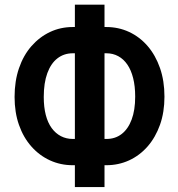

<svg xmlns="http://www.w3.org/2000/svg" viewBox="-20 -760 752 810"><path d="M287.1 -646H428.2Q480 -646 524.7 -625.2Q569.3 -604.5 602.8 -565.7Q636.2 -526.9 655 -472.9Q673.8 -418.9 673.8 -352.1Q673.8 -286.6 655 -233.6Q636.2 -180.7 602.8 -142.3Q569.3 -104 524.7 -83.5Q480 -63 428.2 -63H287.1Q235.4 -63 190.7 -83.5Q146 -104 112.3 -142.1Q78.6 -180.2 60.1 -232.9Q41.5 -285.6 41.5 -351.1Q41.5 -418 60.1 -472.2Q78.6 -526.4 112.5 -565.2Q146.5 -604 190.9 -625Q235.4 -646 287.1 -646ZM287.1 -535.2Q250 -535.2 222.4 -513.9Q194.8 -492.7 179.7 -451.4Q164.6 -410.2 164.6 -351.1Q164.6 -308.1 173.1 -275.1Q181.6 -242.2 198 -219.7Q214.4 -197.3 237.1 -185.5Q259.8 -173.8 287.1 -173.8H429.2Q466.3 -173.8 493.4 -194.8Q520.5 -215.8 535.4 -255.6Q550.3 -295.4 550.3 -352.1Q550.3 -396.5 541.7 -430.4Q533.2 -464.4 517.3 -487.5Q501.5 -510.7 479 -522.9Q456.5 -535.2 429.2 -535.2ZM420.9 -740.2V29.3H295.9V-740.2Z"/></svg>

Font: Roboto Condensed SemiBold
Style: Regular
Weight: 600
Designer: Christian Robertson
Foundry: Google
Version: Version 3.008; 2023